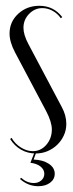

<svg xmlns="http://www.w3.org/2000/svg" viewBox="-20 -522 251 663"><path d="M190 -459Q178 -476 161 -485Q144 -494 126 -494Q100 -494 80.5 -474Q61 -454 61 -426Q61 -402 78 -370L193 -153Q209 -124 209 -94Q209 -73 200.5 -54.5Q192 -36 177.5 -22Q163 -8 144 0Q125 8 103 8Q76 8 53 -5Q30 -18 15 -42L20 -46Q32 -25 52.5 -12.5Q73 0 93 0Q121 0 140 -22Q159 -44 159 -75Q159 -101 139 -139L32 -341Q13 -377 13 -406Q13 -447 43 -474.5Q73 -502 116 -502Q165 -502 195 -463ZM53 92Q73 110 97 110Q112 110 122.5 101Q133 92 133 78Q133 64 120.5 53.5Q108 43 85 40L100 2H106L96 29Q128 30 148.5 43.5Q169 57 169 78Q169 97 153 109Q137 121 112 121Q77 121 49 96Z"/></svg>

Font: Moniqa Cond Display
Style: Regular
Weight: 400
Width: 3
Designer: Rajesh Rajput
Foundry: Rajesh Rajput
Version: Version 1.000